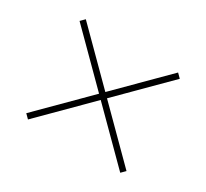

<svg xmlns="http://www.w3.org/2000/svg" viewBox="-96 -708 762 710"><g transform="rotate(30 285.0 -353.0)"><path d="M482 -567 499 -550 302 -353 499 -156 482 -139 285 -336 88 -139 71 -156 268 -353 71 -550 88 -567 285 -370Z"/></g></svg>

Font: Noto Sans Hebrew Thin Thin
Style: Regular
Weight: 250
Version: Version 3.001